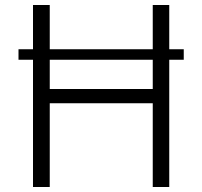

<svg xmlns="http://www.w3.org/2000/svg" viewBox="-20 -748 809 768"><path d="M715 -551H657V-728H591V-551H179V-728H112V-551H54V-509H112V0H179V-335H591V0H657V-509H715ZM179 -392V-509H591V-392Z"/></svg>

Font: Wafeq Light
Style: Regular
Weight: 300
Designer: Rasmus Andersson & Azza Alameddine
Foundry: Google & TypeTogether
Version: Version 3.000;January 28, 2025;FontCreator 15.0.0.3014 64-bi